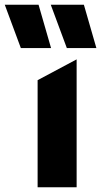

<svg xmlns="http://www.w3.org/2000/svg" viewBox="-90 -787 425 807"><path d="M68.1 0V-450L232.1 -537.5V0ZM315.1 -585H190.9L123.4 -767H262.6ZM124.6 -585H-2.4L-69.9 -767H72.1Z"/></svg>

Font: Geologica-Sharp
Style: Regular
Weight: 100
Designer: Sindre Bremnes, Frode Helland
Foundry: Monokrom Skriftforlag AS
Version: Version 1.010;gftools[0.9.28]